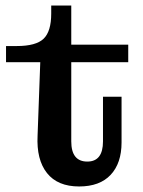

<svg xmlns="http://www.w3.org/2000/svg" viewBox="-20 -671 523 701"><path d="M269 9.8Q190.4 9.8 151.6 -39.1Q112.8 -87.9 117.2 -175.8L127 -443.8H2V-502.9H41Q111.8 -502.9 139.4 -529.8Q167 -556.6 167 -621.1V-650.9H240.2V-507.8H448.2V-443.8H240.2V-154.8Q240.2 -81.1 298.8 -81.1Q356 -81.1 356 -154.8V-317.9H423.8V-150.9Q423.8 -75.2 384 -32.7Q344.2 9.8 269 9.8Z"/></svg>

Font: Montagu Slab 144pt Medium
Style: Regular
Weight: 500
Designer: Florian Karsten
Foundry: Florian Karsten
Version: Version 1.000